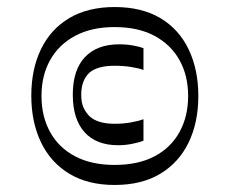

<svg xmlns="http://www.w3.org/2000/svg" viewBox="-20 -733 674 546"><path d="M306 -207Q230 -207 177 -239Q124 -271 96.5 -328.5Q69 -386 69 -461Q69 -536 96.5 -593Q124 -650 177 -681.5Q230 -713 306 -713Q383 -713 436 -681.5Q489 -650 516.5 -592.5Q544 -535 544 -460Q544 -385 516.5 -328Q489 -271 436 -239Q383 -207 306 -207ZM306 -264Q373 -264 419.5 -288.5Q466 -313 490.5 -357.5Q515 -402 515 -460Q515 -518 490.5 -562Q466 -606 419.5 -631Q373 -656 306 -656Q240 -656 193.5 -631Q147 -606 122.5 -562Q98 -518 98 -460Q98 -402 122.5 -357.5Q147 -313 193.5 -288.5Q240 -264 306 -264ZM316 -320Q254 -320 220.5 -357Q187 -394 187 -464Q187 -534 221.5 -570.5Q256 -607 319 -607Q340 -607 359 -603.5Q378 -600 388 -596V-534Q375 -539 353 -542.5Q331 -546 306 -546Q258 -546 235 -527Q211 -505 211 -464Q211 -441 217.5 -427Q224 -413 235 -402Q258 -381 306 -381Q331 -381 353 -385Q375 -389 388 -394V-333Q376 -328 356 -324Q336 -320 316 -320Z"/></svg>

Font: Ojuju SemiBold
Style: Regular
Weight: 600
Designer: Chisaokwu Joboson, Mirko Velimirovic
Foundry: Udi Foundry
Version: Version 1.000